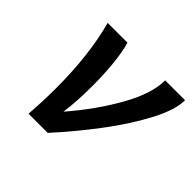

<svg xmlns="http://www.w3.org/2000/svg" viewBox="-123 -638 784 784"><g transform="rotate(45 269.0 -245.5)"><path d="M235.8 0H125Q130.9 -77.6 130.9 -152.8Q130.9 -345.2 91.3 -490.7H205.6Q217.3 -451.7 223.4 -391.8Q229.5 -332 229.5 -265.1Q229.5 -171.4 219.7 -106.4Q305.7 -205.6 364.5 -309.6Q423.3 -413.6 423.3 -490.7H538.1Q538.1 -435.5 494.6 -352.3Q451.2 -269 382.6 -177.5Q314 -85.9 235.8 0Z"/></g></svg>

Font: Lesson One Medium
Style: Italic
Weight: 500
Italic angle: -14°
Designer: But Ko, Victor Gaultney, Annie Olsen, Julie Remington, Don Collingsworth, Eric Hays, Becca Hirsbrunner
Version: Version 1.100